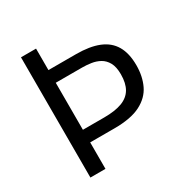

<svg xmlns="http://www.w3.org/2000/svg" viewBox="-164 -849 954 986"><g transform="rotate(-30 313.5 -356.5)"><path d="M92.4 0Q92.4 -59.5 92.4 -114.6Q92.4 -169.7 92.4 -235.6V-475Q92.4 -541.7 92.4 -597.5Q92.4 -653.4 92.4 -713H181.7Q181.7 -653.4 181.7 -597.5Q181.7 -541.7 181.7 -475V-235.6Q181.7 -169.7 181.7 -114.6Q181.7 -59.5 181.7 0ZM325.6 -156.9Q300.7 -156.9 272.2 -156.9Q243.7 -156.9 216.8 -156.9Q189.9 -156.9 170.2 -156.9V-231.7H308.4Q372.5 -231.7 413.3 -246.9Q454.1 -262.1 473.7 -295Q493.2 -327.9 493.2 -381Q493.2 -425.2 478.8 -451.1Q464.3 -477 441.2 -489.8Q418.1 -502.5 391 -506.5Q363.9 -510.5 338.5 -510.5H170.2V-585.7Q201.8 -585.7 245.4 -585.7Q288.9 -585.7 344.7 -585.7Q425.9 -585.7 479.2 -564.2Q532.6 -542.7 559 -497.6Q585.4 -452.5 585.4 -381.6Q585.4 -316.4 561.3 -265.7Q537.1 -214.9 480.4 -185.9Q423.6 -156.9 325.6 -156.9Z"/></g></svg>

Font: Commissioner Thin
Style: Regular
Weight: 100
Designer: Kostas Bartsokas
Foundry: Kostas Bartsokas
Version: Version 1.001;gftools[0.9.23]